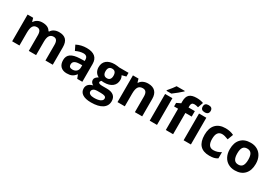

<svg xmlns="http://www.w3.org/2000/svg" viewBox="52 -1961 4835 3395"><g transform="rotate(30 2469.5 -263.0)"><path d="M719.2 -556.2Q813.5 -556.2 860.4 -507.8Q907.2 -459.5 907.2 -356V0H757.8V-318.8Q757.8 -378.4 737.8 -407.7Q717.8 -437 675.8 -437Q620.6 -437 593.8 -397.5Q566.9 -357.9 566.9 -273.9V0H418V-318.8Q418 -378.4 397.9 -407.7Q377.9 -437 335.9 -437Q278.8 -437 252.9 -395Q227.1 -353 227.1 -256.8V0H78.1V-545.9H191.9L211.9 -475.6H220.2Q242.2 -513.7 283.7 -534.9Q325.2 -556.2 378.9 -556.2Q502 -556.2 544.9 -475.6H558.1Q580.1 -513.7 622.6 -534.9Q665 -556.2 719.2 -556.2Z M1074.7 -507.8Q1169.4 -557.1 1282.2 -557.1Q1395 -557.1 1452.9 -508.8Q1510.7 -460.4 1510.7 -363.8V0H1406.7L1377.9 -74.2H1374Q1336.4 -26.4 1296.9 -8.3Q1257.3 9.8 1192.9 9.8Q1114.7 9.8 1068.8 -35.2Q1023.9 -80.1 1023.9 -164.6Q1023.9 -249 1084 -290.8Q1144 -332.5 1268.1 -336.9L1362.8 -339.8V-363.8Q1362.8 -446.8 1277.8 -446.8Q1212.4 -446.8 1124 -407.2ZM1176.8 -162.1Q1176.8 -99.1 1249 -99.1Q1301.3 -99.1 1332 -128.9Q1362.8 -158.7 1362.8 -208V-252.9L1305.2 -251Q1240.2 -249 1208.5 -227.5Q1176.8 -206.1 1176.8 -162.1Z M1856 -112.8H1948.7Q2038.6 -112.8 2085.7 -74Q2132.8 -35.2 2132.8 39.1Q2132.8 134.8 2053 187.5Q1973.1 240.2 1823.7 240.2Q1710 240.2 1649.4 200.7Q1588.9 161.1 1588.9 88.9Q1588.9 39.6 1619.6 6.3Q1650.4 -26.9 1710 -41Q1687.5 -49.8 1669.9 -72.8Q1652.8 -95.7 1652.8 -122.8Q1652.8 -149.9 1669.7 -170.7Q1686.5 -191.4 1723.1 -212.9Q1679.7 -231.9 1654.8 -272.9Q1629.9 -314 1629.9 -369.1Q1629.9 -458.5 1688 -507.3Q1746.1 -556.2 1854 -556.2Q1877 -556.2 1908.4 -552Q1939.9 -547.9 1948.7 -545.9H2139.2V-470.2L2053.7 -448.2Q2077.1 -410.6 2077.1 -366.2Q2077.1 -278.3 2016.1 -229.2Q1955.1 -180.2 1845.7 -180.2L1818.8 -181.6L1796.9 -184.1Q1773.9 -166.5 1773.9 -145Q1773.9 -112.8 1856 -112.8ZM1854 -465.8Q1772 -465.8 1772 -367.2Q1772 -321.8 1792.7 -296.4Q1813.5 -271 1854.2 -271Q1895 -271 1915 -296.1Q1935.1 -321.3 1935.1 -367.2Q1935.1 -465.8 1854 -465.8ZM1891.1 6.8H1814Q1772.9 6.8 1745.1 25.9Q1717.8 45.9 1717.8 76.9Q1717.8 107.9 1747.6 125.5Q1777.3 143.1 1830.1 143.1Q1910.2 143.1 1955.6 121.1Q2001 99.1 2001 61Q2001 31.2 1974.9 19Q1948.7 6.8 1891.1 6.8Z M2539.1 -556.2Q2633.8 -556.2 2683.3 -504.6Q2732.9 -453.1 2732.9 -356V0H2584V-318.8Q2584 -378.4 2562.7 -407.7Q2541.5 -437 2496.1 -437Q2433.6 -437 2405.8 -395Q2377.9 -353 2377.9 -256.8V0H2229V-545.9H2342.8L2362.8 -475.6H2371.1Q2395.5 -515.1 2439.2 -535.6Q2482.9 -556.2 2539.1 -556.2Z M3160.6 -766.1V-755.9Q3135.7 -731 3074.7 -681.2Q3013.7 -631.3 2978 -606H2878.9V-619.1Q2960.9 -714.4 2993.7 -766.1ZM3035.2 0H2886.2V-545.9H3035.2Z M3215.3 -585.9Q3215.3 -679.7 3261.2 -722.4Q3307.1 -765.1 3408.2 -765.1Q3484.9 -765.1 3545.4 -742.2L3507.3 -632.8Q3461.9 -647 3427.7 -647Q3393.6 -647 3378.9 -628.9Q3364.3 -610.8 3364.3 -580.1V-545.9H3493.2V-434.1H3364.3V0H3215.3V-434.1H3133.3V-505.9L3215.3 -545.9Z M3734.4 -687Q3734.4 -651.9 3713.9 -632.8Q3693.4 -613.8 3653.3 -613.8Q3572.3 -613.8 3572.3 -686.8Q3572.3 -759.8 3653.3 -759.8Q3734.4 -759.8 3734.4 -687ZM3727.5 0H3578.6V-545.9H3727.5Z M4105.5 9.8Q3850.6 9.8 3850.6 -270Q3850.6 -408.7 3919.9 -482.4Q3989.3 -556.2 4118.7 -556.2Q4213.9 -556.2 4288.1 -519L4244.6 -403.8Q4165.5 -436 4118.7 -436Q4002.4 -436 4002.4 -273.4Q4002.4 -110.8 4118.7 -110.8Q4200.7 -110.8 4271.5 -158.2V-30.8Q4233.4 -6.3 4198.2 1Q4161.6 9.8 4105.5 9.8Z M4634.8 -556.2Q4710 -556.2 4769.3 -522.2Q4828.6 -488.3 4861.1 -424.6Q4893.6 -360.8 4893.6 -278.8Q4893.6 -276.4 4893.6 -273.9Q4893.6 -140.6 4823.2 -65.4Q4752.9 9.8 4627.4 9.8Q4625.5 9.8 4623 9.8Q4547.9 9.8 4488.5 -24.7Q4429.2 -59.1 4396.7 -123Q4364.3 -187 4364.3 -269Q4364.3 -271.5 4364.3 -273.9Q4364.3 -407.7 4434.1 -481.4Q4503.9 -556.2 4630.4 -556.2Q4632.3 -556.2 4634.8 -556.2ZM4714.4 -396.2Q4687.5 -436 4628.4 -436Q4569.3 -436 4542.7 -396.5Q4516.1 -356.9 4516.1 -274.2Q4516.1 -191.4 4543.2 -150.6Q4570.3 -109.9 4629.2 -109.9Q4688 -109.9 4714.6 -150.4Q4741.2 -190.9 4741.2 -273.7Q4741.2 -356.4 4714.4 -396.2Z"/></g></svg>

Font: Open Sans Hebrew
Style: Bold
Weight: 700
Foundry: Ascender Corporation, Yanek Iontef
Version: Version 2.001;PS 002.001;hotconv 1.0.70;makeotf.lib2.5.58329